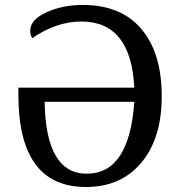

<svg xmlns="http://www.w3.org/2000/svg" viewBox="-20 -745 730 775"><path d="M109.9 -590.8Q102.1 -604.5 102.1 -621.1Q102.1 -665.5 167.5 -695.3Q232.9 -725.1 314 -725.1Q467.8 -725.1 550.3 -628.4Q632.8 -531.7 632.8 -356Q632.8 -186.5 550.5 -88.4Q468.3 9.8 327.1 9.8Q54.2 9.8 54.2 -361.8V-391.1H522Q509.3 -658.2 308.1 -658.2Q208 -658.2 109.9 -590.8ZM522 -334H160.2Q164.6 -43.9 330.1 -43.9Q502.4 -43.9 522 -334Z"/></svg>

Font: Droid-TTFautohint Serif
Style: Regular
Weight: 400
Foundry: Ascender Corporation
Version: Version 1.00; ttfautohint (v1.00rc1.4-1a1c-dirty) -l 8 -r 50